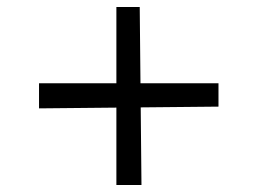

<svg xmlns="http://www.w3.org/2000/svg" viewBox="-20 -531 739 551"><path d="M92 -220V-292H607V-225ZM314 0V-511H381L386 0Z"/></svg>

Font: Andada Pro
Style: Regular
Weight: 400
Designer: Carolina Giovagnoli
Foundry: Huerta Tipografica
Version: Version 3.003